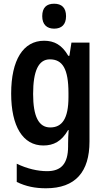

<svg xmlns="http://www.w3.org/2000/svg" viewBox="-20 -772 568 1032"><path d="M271 -752C230 -752 207 -731 207 -685C207 -640 232 -618 271 -618C311 -618 335 -640 335 -685C335 -730 312 -752 271 -752ZM217 -553C105 -553 40 -450 40 -269C40 -93 103 10 213 10C268 10 311 -12 346 -73H349C347 -50 346 -20 346 3V15C346 110 307 148 233 148C183 148 126 135 70 108V206C119 230 169 240 227 240C386 240 461 151 461 -11V-543H364L353 -472H347C313 -531 271 -553 217 -553ZM248 -453C316 -453 348 -402 348 -272V-250C348 -135 314 -87 250 -87C188 -87 158 -146 158 -267C158 -391 187 -453 248 -453Z"/></svg>

Font: Noto Sans Gurmukhi UI Condensed SemiBold
Style: Regular
Weight: 600
Width: 3
Designer: Jelle Bosma - Monotype Design Team
Foundry: Monotype Imaging Inc.
Version: Version 2.004